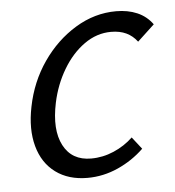

<svg xmlns="http://www.w3.org/2000/svg" viewBox="-40 -460 460 506"><g transform="rotate(-5 190.5 -207.5)"><path d="M172 8Q122 8 88 -17Q54 -42 41.5 -87.5Q29 -133 41 -192Q54 -257 90 -309Q126 -361 177 -392Q228 -423 285 -423Q316 -423 340.5 -412.5Q365 -402 381 -380L336 -338Q324 -354 307 -362Q290 -370 267 -370Q229 -370 196 -346.5Q163 -323 139.5 -283.5Q116 -244 106 -197Q91 -126 113 -84Q135 -42 186 -42Q217 -42 246 -54.5Q275 -67 297 -88L322 -56Q292 -27 253 -9.5Q214 8 172 8Z"/></g></svg>

Font: Ysabeau
Style: Italic
Weight: 400
Italic angle: -12°
Designer: Christian Thalmann (Catharsis Fonts)
Version: Version 2.000;gftools[0.9.27.dev2+g8671c4b]